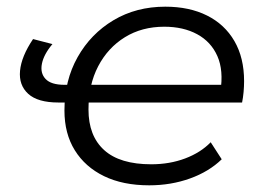

<svg xmlns="http://www.w3.org/2000/svg" viewBox="-20 -550 795 575"><path d="M208 -243H155Q93 -243 64.5 -269Q36 -295 40 -338Q44 -381 79 -433L137 -418Q111 -387 105.5 -359Q100 -331 116.5 -313.5Q133 -296 173 -296H218ZM427 5Q348 5 291.5 -22.5Q235 -50 204 -100Q173 -150 173 -219Q173 -309 212.5 -379Q252 -449 320 -489.5Q388 -530 475 -530Q547 -530 600 -503.5Q653 -477 682 -427Q711 -377 711 -307Q711 -291 709.5 -274.5Q708 -258 705 -243H228L237 -296H670L640 -276Q650 -339 631 -382Q612 -425 570.5 -447.5Q529 -470 472 -470Q405 -470 354 -438.5Q303 -407 274 -351.5Q245 -296 245 -222Q245 -143 292 -100.5Q339 -58 433 -58Q488 -58 534.5 -75.5Q581 -93 611 -124L644 -73Q606 -36 549 -15.5Q492 5 427 5Z"/></svg>

Font: MOST Montserrat
Style: Italic
Weight: 400
Italic angle: -11.3°
Designer: Julieta Ulanovsky
Foundry: Julieta Ulanovsky
Version: Version 8.000;March 11, 2024;FontCreator 15.0.0.2926 64-bit